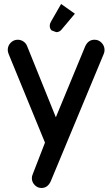

<svg xmlns="http://www.w3.org/2000/svg" viewBox="-20 -709 564 965"><path d="M140.1 186.5Q140.1 177.7 143.6 168.9L206.1 7.8L23.4 -437.5Q19 -448.2 19 -458Q19 -479.5 33.9 -494.4Q48.8 -509.3 69.3 -509.3Q84.5 -509.3 97.7 -500.5Q110.8 -491.7 116.2 -477.5Q188.5 -298.3 260.7 -119.6L408.2 -476.1Q423.3 -509.3 455.1 -509.3Q476.1 -509.3 490.7 -493.9Q505.4 -478.5 505.4 -458Q505.4 -447.8 502 -439.5L235.4 201.2Q220.2 235.8 188.5 235.8Q168.5 235.8 154.3 220.9Q140.1 206.1 140.1 186.5ZM356.4 -640.1 289.1 -560.1Q278.8 -547.4 262.7 -547.4L239.3 -556.2Q230 -564.9 230 -580.1Q230 -585 231.2 -588.4Q232.4 -591.8 232.9 -593.3Q233.4 -594.7 234.4 -596.2Q235.8 -599.1 237.3 -602.1L287.1 -689Z"/></svg>

Font: YuPearl-Medium
Style: Medium
Weight: 500
Designer: Max Yao
Foundry: Max-Everyday
Version: Version 1.011; ttfautohint (v1.8.3)